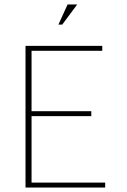

<svg xmlns="http://www.w3.org/2000/svg" viewBox="-20 -838 566 858"><path d="M94 -633H437V-611H121V-341H388V-319H121V-22H450V0H94ZM325 -818 258 -728H241L282 -818Z"/></svg>

Font: Tajawal ExtraLight
Style: Regular
Weight: 275
Designer: Boutros Fonts
Foundry: Created by Boutros International 2017
Version: Version 1.700